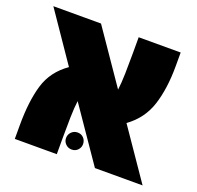

<svg xmlns="http://www.w3.org/2000/svg" viewBox="-110 -683 816 795"><g transform="rotate(20 298.0 -285.5)"><path d="M386 0 224 -236Q220 -206 219 -162Q218 -118 218 -72V0H33V-60Q33 -166 54.5 -238Q76 -310 142 -356L-5 -571H205L365 -338Q369 -368 370 -411Q371 -454 371 -499V-571H556V-511Q556 -412 532.5 -339Q509 -266 445 -220L596 0ZM231 -76Q231 -92 242 -103Q253 -114 269 -114Q285 -114 295.5 -103Q306 -92 306 -76Q306 -61 295.5 -50Q285 -39 269 -39Q253 -39 242 -50Q231 -61 231 -76Z"/></g></svg>

Font: FiraGO Heavy
Style: Regular
Weight: 900
Designer: bBox Type
Foundry: bBox Type GmbH
Version: Version 1.001